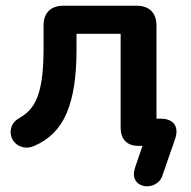

<svg xmlns="http://www.w3.org/2000/svg" viewBox="-20 -509 667 670"><path d="M547 103Q541 121 527 130.5Q513 140 497 141Q481 142 468 135Q455 128 449.5 113.5Q444 99 451 77L496 -55V0H463Q433 0 417 -16.5Q401 -33 401 -64V-391H247V-334Q247 -265 238.5 -210Q230 -155 212.5 -114Q195 -73 167 -45Q139 -17 100 0Q79 9 61.5 5Q44 1 32.5 -10.5Q21 -22 18 -38.5Q15 -55 22 -71Q29 -87 49 -98Q74 -112 90 -133Q106 -154 115 -183.5Q124 -213 128 -251Q132 -289 132 -338V-419Q132 -453 150 -471Q168 -489 202 -489H456Q490 -489 508 -471Q526 -453 526 -419V-84L514 -95H539Q574 -95 588 -76Q602 -57 591 -24Z"/></svg>

Font: Nunito ExtraLight
Style: Regular
Weight: 200
Designer: Vernon Adams
Foundry: Vernon Adams
Version: Version 3.602